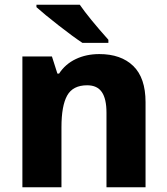

<svg xmlns="http://www.w3.org/2000/svg" viewBox="-20 -786 702 806"><path d="M591 -357V0H427V-313Q427 -371 407.5 -399.5Q388 -428 346 -428Q286 -428 262 -385Q238 -342 238 -252V0H74V-549H198L221 -477H228Q254 -517 298 -538Q342 -559 397 -559Q488 -559 539.5 -509Q591 -459 591 -357ZM435 -619V-606H326Q288 -631 226.5 -679Q165 -727 133 -756V-766H315Q353 -711 435 -619Z"/></svg>

Font: Noto Sans UI ExtraBold
Style: Regular
Weight: 800
Designer: Monotype Design Team
Foundry: Monotype Imaging Inc.
Version: Version 1.001